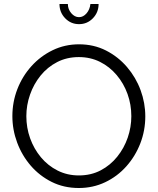

<svg xmlns="http://www.w3.org/2000/svg" viewBox="-20 -937 791 962"><path d="M375 5Q300 5 239 -25.5Q178 -56 134 -107Q90 -158 66 -222.5Q42 -287 42 -355Q42 -426 67 -490.5Q92 -555 137.5 -605.5Q183 -656 244 -685.5Q305 -715 376 -715Q450 -715 511 -684Q572 -653 616.5 -601Q661 -549 684.5 -485Q708 -421 708 -354Q708 -283 683 -218.5Q658 -154 613 -103.5Q568 -53 507 -24Q446 5 375 5ZM112 -355Q112 -297 131 -244Q150 -191 185 -149Q220 -107 268.5 -82.5Q317 -58 375 -58Q436 -58 484.5 -83.5Q533 -109 567.5 -152Q602 -195 620 -247.5Q638 -300 638 -355Q638 -413 619 -466Q600 -519 564.5 -561Q529 -603 481 -627Q433 -651 375 -651Q315 -651 266.5 -626Q218 -601 183.5 -558.5Q149 -516 130.5 -463Q112 -410 112 -355ZM376 -851Q397 -851 413.5 -870Q430 -889 433 -917H474Q474 -875 445.5 -845.5Q417 -816 376 -816Q335 -816 306.5 -845.5Q278 -875 278 -917H320Q320 -891 337 -871Q354 -851 376 -851Z"/></svg>

Font: Raleway
Style: Regular
Weight: 400
Designer: Matt McInerney, Pablo Impallari, Rodrigo Fuenzalida
Foundry: Matt McInerney, Pablo Impallari, Rodrigo Fuenzalida
Version: Version 4.101;RELEASE